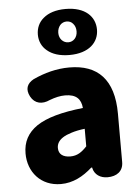

<svg xmlns="http://www.w3.org/2000/svg" viewBox="-60 -932 725 993"><g transform="rotate(-5 303.0 -436.0)"><path d="M122 -300C71 -265 47 -219 47 -159C47 -64 111 14 216 14C279 14 332 -15 379 -57H384V-55C392 -19 422 0 459 0C507 0 541 -24 541 -72V-161V-323C541 -501 458 -583 311 -583C244 -583 182 -566 123 -539C86 -519 76 -489 96 -451C117 -412 156 -405 196 -424C225 -435 251 -441 277 -441C335 -441 359 -414 363 -368C252 -356 173 -334 122 -300ZM294 -246C313 -252 336 -257 363 -260V-169C337 -141 313 -124 277 -124C240 -124 216 -140 216 -173C216 -193 225 -211 248 -226C260 -234 275 -240 294 -246ZM203 -682C229 -660 267 -647 318 -647C420 -647 471 -700 471 -766C471 -833 420 -886 318 -886C267 -886 229 -873 203 -851C177 -830 164 -800 164 -766C164 -733 177 -703 203 -682ZM351 -806C360 -796 365 -783 365 -766C365 -734 344 -713 318 -713C292 -713 270 -734 270 -766C270 -783 276 -796 284 -806C293 -816 305 -821 318 -821C331 -821 343 -816 351 -806Z"/></g></svg>

Font: GenSenRounded2 TW H
Style: Regular
Weight: 900
Version: Version 2.100;PS 2.1;hotconv 16.6.51;makeotf.lib2.5.65220 DE